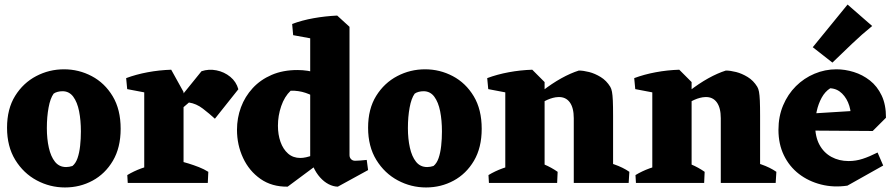

<svg xmlns="http://www.w3.org/2000/svg" viewBox="-20 -805 3935 845"><path d="M266 20Q200 20 141.8 -11.1Q83.5 -42.2 47.2 -101.2Q11 -160.2 11 -242.8Q11 -325.8 46.6 -383Q82.2 -440.2 139.4 -470.1Q196.5 -500 261.8 -500Q326.8 -500 383.8 -469.9Q440.8 -439.8 475.9 -381.5Q511 -323.2 511 -238.2Q511 -155.2 476.9 -97.5Q442.8 -39.8 387.2 -9.9Q331.8 20 266 20ZM271 -69.8Q284.2 -69.8 298.8 -74.5Q313.2 -86 321.2 -109Q329.2 -132 332.6 -162.9Q336 -193.8 336 -226.5Q336 -275.5 328.1 -315.4Q320.2 -355.2 302.4 -379.4Q284.5 -403.5 255.2 -403.5Q244.2 -403.5 233.6 -400.8Q223 -398 216 -392.8Q201.2 -372.2 193.8 -331.6Q186.2 -291 186.2 -241Q186.2 -194.2 194.9 -155.2Q203.5 -116.2 222 -93Q240.5 -69.8 271 -69.8Z M614.8 0V-445.5L733.5 -498.2L787.8 -400.2V0ZM686 -246 719.5 -309.5 866.8 -491.5Q898.5 -502.2 932.8 -495.4Q967 -488.5 993.4 -467Q1019.8 -445.5 1029 -412.2L925.8 -282.5Q901.5 -304.8 872.8 -326.9Q844 -349 811.5 -353.8ZM539.8 -412.8 535.2 -461.2Q578.8 -477.5 629.8 -487Q680.8 -496.5 733.5 -498.2L733 -427.5L656.8 -390.5ZM542.2 0 540.2 -34.5Q568.8 -51.8 602.2 -64Q635.8 -76.2 663.8 -82.8L654.2 0ZM741 0 766 -97Q786.8 -92.5 809.9 -85.4Q833 -78.2 855.6 -69.4Q878.2 -60.5 896.8 -48.8L894.5 0Z M1246 16.5Q1176.8 17.5 1126.6 -17.5Q1076.5 -52.5 1049.8 -109.9Q1023 -167.2 1023 -233.8Q1023 -285.8 1040.5 -332.9Q1058 -380 1092 -417Q1126 -454 1175.6 -475.4Q1225.2 -496.8 1289.2 -496.8Q1335.2 -496.8 1376.2 -483.4Q1417.2 -470 1453.5 -446.2L1426.2 -322.2Q1408.8 -347.5 1382.9 -366.5Q1357 -385.5 1325.5 -396.1Q1294 -406.8 1259.2 -405.8Q1232 -380 1217.6 -337.9Q1203.2 -295.8 1203.2 -251.5Q1203.2 -212.8 1214.5 -180.6Q1225.8 -148.5 1247.8 -129.1Q1269.8 -109.8 1301.8 -109.8Q1324.8 -109.8 1357.1 -121.9Q1389.5 -134 1425 -160.5L1418.2 -111.5ZM1466.8 16.5Q1446.8 16.2 1426.2 5.6Q1405.8 -5 1388.5 -24.4Q1371.2 -43.8 1359.5 -69.5L1345.2 -75.2V-683.8L1464 -736.5L1518.2 -687V-122Q1518.2 -111.8 1525 -104.6Q1531.8 -97.5 1542.8 -97.5Q1554.5 -97.5 1566.2 -98.6Q1578 -99.8 1594 -101.2L1600 -56.5ZM1270.2 -650.2 1265.8 -699.5Q1309.2 -715.8 1360.2 -724.9Q1411.2 -734 1464 -736.5L1463.5 -665.8L1387.2 -628.8Z M1855 20Q1789 20 1730.8 -11.1Q1672.5 -42.2 1636.2 -101.2Q1600 -160.2 1600 -242.8Q1600 -325.8 1635.6 -383Q1671.2 -440.2 1728.4 -470.1Q1785.5 -500 1850.8 -500Q1915.8 -500 1972.8 -469.9Q2029.8 -439.8 2064.9 -381.5Q2100 -323.2 2100 -238.2Q2100 -155.2 2065.9 -97.5Q2031.8 -39.8 1976.2 -9.9Q1920.8 20 1855 20ZM1860 -69.8Q1873.2 -69.8 1887.8 -74.5Q1902.2 -86 1910.2 -109Q1918.2 -132 1921.6 -162.9Q1925 -193.8 1925 -226.5Q1925 -275.5 1917.1 -315.4Q1909.2 -355.2 1891.4 -379.4Q1873.5 -403.5 1844.2 -403.5Q1833.2 -403.5 1822.6 -400.8Q1812 -398 1805 -392.8Q1790.2 -372.2 1782.8 -331.6Q1775.2 -291 1775.2 -241Q1775.2 -194.2 1783.9 -155.2Q1792.5 -116.2 1811 -93Q1829.5 -69.8 1860 -69.8Z M2203.8 0V-445.5L2322.5 -498.2L2376.8 -443.8V0ZM2505.2 0V-284.8Q2505.2 -330.8 2487.4 -355Q2469.5 -379.2 2436.8 -377.8Q2414.5 -377 2388.5 -365.5Q2362.5 -354 2336.5 -337.4Q2310.5 -320.8 2286.5 -302.5L2281.2 -328.8Q2323 -370.8 2366 -404.1Q2409 -437.5 2450.2 -460.4Q2491.5 -483.2 2527.5 -494.5Q2547.2 -494.5 2572.8 -488Q2598.2 -481.5 2623.6 -466Q2649 -450.5 2665.8 -423Q2670.8 -414.8 2673.4 -400.8Q2676 -386.8 2677.1 -362.4Q2678.2 -338 2678.2 -295.5V0ZM2128.8 -412.8 2124.2 -461.2Q2167.8 -477.5 2218.8 -487Q2269.8 -496.5 2322.5 -498.2L2322 -427.5L2245.8 -390.5ZM2131.8 0 2129.8 -34.5Q2158.2 -51.8 2191.8 -64Q2225.2 -76.2 2253.2 -82.8L2243.8 0ZM2286.5 0 2311.5 -103Q2342.8 -95 2374.8 -81.5Q2406.8 -68 2434.2 -48.8L2432 0ZM2588.2 0 2613.2 -103Q2644.5 -95 2683.4 -81.5Q2722.2 -68 2749.8 -48.8L2746.8 0Z M2850.8 0V-445.5L2969.5 -498.2L3023.8 -443.8V0ZM3152.2 0V-284.8Q3152.2 -330.8 3134.4 -355Q3116.5 -379.2 3083.8 -377.8Q3061.5 -377 3035.5 -365.5Q3009.5 -354 2983.5 -337.4Q2957.5 -320.8 2933.5 -302.5L2928.2 -328.8Q2970 -370.8 3013 -404.1Q3056 -437.5 3097.2 -460.4Q3138.5 -483.2 3174.5 -494.5Q3194.2 -494.5 3219.8 -488Q3245.2 -481.5 3270.6 -466Q3296 -450.5 3312.8 -423Q3317.8 -414.8 3320.4 -400.8Q3323 -386.8 3324.1 -362.4Q3325.2 -338 3325.2 -295.5V0ZM2775.8 -412.8 2771.2 -461.2Q2814.8 -477.5 2865.8 -487Q2916.8 -496.5 2969.5 -498.2L2969 -427.5L2892.8 -390.5ZM2778.8 0 2776.8 -34.5Q2805.2 -51.8 2838.8 -64Q2872.2 -76.2 2900.2 -82.8L2890.8 0ZM2933.5 0 2958.5 -103Q2989.8 -95 3021.8 -81.5Q3053.8 -68 3081.2 -48.8L3079 0ZM3235.2 0 3260.2 -103Q3291.5 -95 3330.4 -81.5Q3369.2 -68 3396.8 -48.8L3393.8 0Z M3709.5 12Q3648.5 21 3593.5 7Q3538.5 -7 3496.2 -39.5Q3454 -72 3430 -121.4Q3406 -170.8 3406 -233.5Q3406 -292.5 3426.6 -341.4Q3447.2 -390.2 3482.9 -425.8Q3518.5 -461.2 3564.8 -480.6Q3611 -500 3661.2 -500Q3698.8 -500 3737.4 -488.1Q3776 -476.2 3808.4 -450.9Q3840.8 -425.5 3860.1 -384.9Q3879.5 -344.2 3879.2 -286.8L3723 -272.8Q3728 -306.2 3717.9 -339Q3707.8 -371.8 3686 -393.4Q3664.2 -415 3633.8 -416.5Q3611 -402 3596.2 -375Q3581.5 -348 3574.5 -316Q3567.5 -284 3567.5 -254.5Q3567.5 -203 3586.5 -167.9Q3605.5 -132.8 3639.1 -114.5Q3672.8 -96.2 3715 -96.2Q3746.5 -96.2 3776.6 -106Q3806.8 -115.8 3842.2 -133.8L3867 -76.5ZM3820.8 -228.5 3522 -230.5 3510 -302.8 3795.5 -320.5 3879.2 -286.8ZM3643.5 -529.5 3557 -597.2 3710.2 -785 3818.5 -690.5Q3773.5 -654.2 3729.5 -612.1Q3685.5 -570 3643.5 -529.5Z"/></svg>

Font: Eczar
Style: Regular
Weight: 400
Designer: Vaibhav Singh
Foundry: Rosetta Type Foundry
Version: Version 2.000